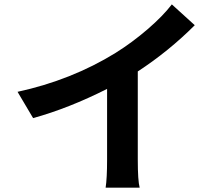

<svg xmlns="http://www.w3.org/2000/svg" viewBox="-20 -828 1040 892"><path d="M620.1 -496.1V-86.9Q620.1 11.7 628.9 43.9H470.7Q477.5 1 477.5 -86.9V-415Q299.8 -325.2 133.8 -279.3L61.5 -401.4Q312.5 -456.1 516.6 -582Q594.7 -630.9 666 -692.4Q737.3 -753.9 778.3 -807.6L884.8 -710.9Q763.7 -589.8 620.1 -496.1Z"/></svg>

Font: Gen Shin Gothic Bold
Style: Bold
Weight: 700
Designer: [Source Han Sans]
Ryoko NISHIZUKA  (kana & ideographs); Paul D. Hunt (Latin, Greek & Cyrillic); Wenlong ZHANG  (bopomofo
Version: Version 1.002.20150607